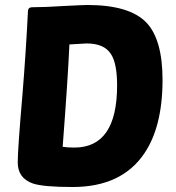

<svg xmlns="http://www.w3.org/2000/svg" viewBox="-20 -739 706 769"><path d="M109 -710Q160 -710 236 -715Q313 -719 330 -719Q498 -719 566 -649Q631 -581 631 -419Q631 -231 557 -123Q466 10 271 10Q154 10 112 -4Q51 -25 51 -89Q51 -140 70 -361Q84 -533 92 -695Q93 -710 109 -710ZM449 -397Q449 -486 424 -523Q397 -565 327 -565L258 -561Q252 -426 231 -151Q251 -148 278 -148Q449 -148 449 -397Z"/></svg>

Font: PoetsenOne
Style: Regular
Weight: 400
Designer: Rodrigo Fuenzalida, Pablo Impallari
Foundry: Pablo Impallari, Rodrigo Fuenzalida
Version: Version 1.000